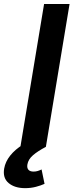

<svg xmlns="http://www.w3.org/2000/svg" viewBox="-77 -748 375 978"><path d="M277.3 -727.5 156.7 0H26.9L147.5 -727.5ZM51.3 210.4Q-2.4 210.4 -33.2 184.3Q-64 158.2 -55.7 110.4Q-49.8 75.7 -24.9 44.4Q0 13.2 39.6 -11.2L156.7 0Q115.7 21.5 91.3 42.5Q66.9 63.5 62.5 89.8Q59.6 106.9 67.6 116.5Q75.7 126 94.2 126Q105.5 126 115.7 122.8Q126 119.6 134.8 115.2L149.9 188.5Q131.8 196.8 106 203.6Q80.1 210.4 51.3 210.4Z"/></svg>

Font: Inter 16pt SemiBold
Style: Italic
Weight: 600
Italic angle: -9.3988°
Version: Version 4.001;git-66647c0bb